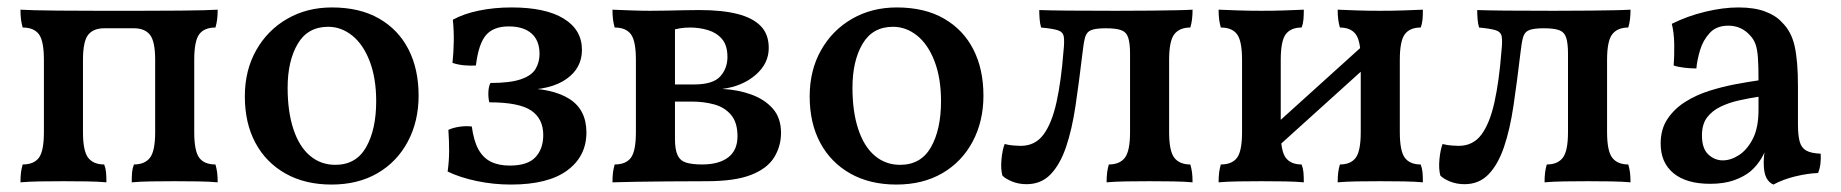

<svg xmlns="http://www.w3.org/2000/svg" viewBox="-20 -487 4949 516"><path d="M35 3Q35 -13 36.5 -24Q38 -35 41 -45Q71 -45 84.5 -63Q98 -81 98 -132V-326Q98 -377 84.5 -395Q71 -413 41 -413Q38 -423 36.5 -434.5Q35 -446 35 -461Q50 -460 72.5 -459.5Q95 -459 135 -458.5Q175 -458 243 -458H356Q425 -458 465 -458.5Q505 -459 527.5 -459.5Q550 -460 565 -461Q565 -446 563.5 -434.5Q562 -423 559 -413Q529 -413 515.5 -395Q502 -377 502 -326V-132Q502 -81 515.5 -63Q529 -45 559 -45Q562 -35 563.5 -24Q565 -13 565 3Q543 1 512.5 0.5Q482 0 449 0Q416 0 386 0.5Q356 1 334 3Q334 -13 335 -24Q336 -35 340 -45Q369 -45 383 -63Q397 -81 397 -132V-326Q397 -376 383 -393.5Q369 -411 340 -411H260Q231 -411 217 -393.5Q203 -376 203 -326V-132Q203 -81 217 -63Q231 -45 260 -45Q264 -35 265 -24Q266 -13 266 3Q244 1 213.5 0.5Q183 0 151 0Q118 0 88 0.5Q58 1 35 3Z M871 9Q800 9 747.5 -20.5Q695 -50 666.5 -103Q638 -156 638 -228Q638 -298 668.5 -352Q699 -406 752 -436.5Q805 -467 872 -467Q947 -467 999 -437Q1051 -407 1078 -354Q1105 -301 1105 -230Q1105 -161 1076 -106.5Q1047 -52 994.5 -21.5Q942 9 871 9ZM881 -44Q937 -44 964 -91.5Q991 -139 991 -215Q991 -277 973.5 -322.5Q956 -368 926.5 -391.5Q897 -415 862 -415Q807 -415 780 -369Q753 -323 753 -251Q753 -187 768.5 -140Q784 -93 813 -68.5Q842 -44 881 -44Z M1353 9Q1306 9 1261 -0.5Q1216 -10 1183 -26Q1187 -54 1187 -82Q1187 -110 1185 -138Q1198 -144 1215.5 -146.5Q1233 -149 1248 -147Q1253 -109 1265.5 -86Q1278 -63 1299 -52.5Q1320 -42 1350 -42Q1398 -42 1419 -64.5Q1440 -87 1440 -124Q1440 -168 1407.5 -190Q1375 -212 1295 -212Q1292 -224 1292.5 -239Q1293 -254 1298 -264Q1351 -264 1380 -274Q1409 -284 1419.5 -302Q1430 -320 1430 -342Q1430 -378 1408.5 -397Q1387 -416 1347 -416Q1306 -416 1286 -392.5Q1266 -369 1259 -311Q1244 -310 1227.5 -311.5Q1211 -313 1196 -318Q1199 -345 1199.5 -375Q1200 -405 1197 -434Q1226 -450 1267 -458.5Q1308 -467 1355 -467Q1446 -467 1495 -437Q1544 -407 1544 -353Q1544 -304 1502 -274.5Q1460 -245 1381 -245V-250Q1465 -250 1510.5 -221Q1556 -192 1556 -131Q1556 -67 1504.5 -29Q1453 9 1353 9Z M1626 3Q1626 -13 1627.5 -24Q1629 -35 1632 -45Q1662 -45 1675.5 -63Q1689 -81 1689 -132V-326Q1689 -377 1675.5 -395Q1662 -413 1632 -413Q1629 -423 1627.5 -434.5Q1626 -446 1626 -461Q1649 -460 1677 -459Q1705 -458 1727 -458Q1747 -458 1771 -458.5Q1795 -459 1818.5 -459.5Q1842 -460 1859 -460Q1921 -460 1962 -449.5Q2003 -439 2024.5 -417Q2046 -395 2046 -358Q2046 -316 2010.5 -285.5Q1975 -255 1921 -248Q1963 -246 1999 -233Q2035 -220 2057 -195Q2079 -170 2079 -130Q2079 -94 2060.5 -64Q2042 -34 1998.5 -17Q1955 0 1879 0Q1823 0 1775.5 0.5Q1728 1 1690.5 1.5Q1653 2 1626 3ZM1867 -45Q1912 -45 1937 -64Q1962 -83 1962 -121Q1962 -158 1944.5 -178.5Q1927 -199 1899 -206.5Q1871 -214 1839 -214H1778V-260H1845Q1896 -260 1915.5 -281.5Q1935 -303 1935 -334Q1935 -365 1920.5 -382Q1906 -399 1883 -406Q1860 -413 1835 -413Q1819 -413 1808 -411Q1797 -409 1781 -405L1794 -434V-113Q1794 -85 1801 -70Q1808 -55 1824 -50Q1840 -45 1867 -45Z M2389 9Q2318 9 2265.5 -20.5Q2213 -50 2184.5 -103Q2156 -156 2156 -228Q2156 -298 2186.5 -352Q2217 -406 2270 -436.5Q2323 -467 2390 -467Q2465 -467 2517 -437Q2569 -407 2596 -354Q2623 -301 2623 -230Q2623 -161 2594 -106.5Q2565 -52 2512.5 -21.5Q2460 9 2389 9ZM2399 -44Q2455 -44 2482 -91.5Q2509 -139 2509 -215Q2509 -277 2491.5 -322.5Q2474 -368 2444.5 -391.5Q2415 -415 2380 -415Q2325 -415 2298 -369Q2271 -323 2271 -251Q2271 -187 2286.5 -140Q2302 -93 2331 -68.5Q2360 -44 2399 -44Z M2739 8Q2718 8 2700.5 1Q2683 -6 2674 -15Q2669 -33 2671.5 -59Q2674 -85 2680 -100Q2691 -97 2703.5 -96Q2716 -95 2723 -95Q2762 -95 2784.5 -125.5Q2807 -156 2819.5 -213Q2832 -270 2838 -348Q2841 -375 2839 -388Q2837 -401 2823.5 -405.5Q2810 -410 2778 -413Q2775 -423 2774 -435.5Q2773 -448 2773 -460Q2800 -459 2849 -458.5Q2898 -458 2979 -458Q3038 -458 3077 -458.5Q3116 -459 3142 -459.5Q3168 -460 3185 -461Q3185 -446 3183.5 -434.5Q3182 -423 3179 -413Q3150 -413 3136 -395Q3122 -377 3122 -326V-132Q3122 -81 3136 -63Q3150 -45 3179 -45Q3182 -35 3183.5 -24Q3185 -13 3185 3Q3163 1 3132.5 0.5Q3102 0 3070 0Q3037 0 3006.5 0.5Q2976 1 2954 3Q2954 -13 2955.5 -24Q2957 -35 2960 -45Q2989 -45 3003 -63Q3017 -81 3017 -132V-343Q3017 -371 3012 -386Q3007 -401 2993 -406Q2979 -411 2952 -411Q2925 -411 2912.5 -406Q2900 -401 2896 -386Q2892 -371 2889 -343Q2880 -267 2870.5 -203Q2861 -139 2845 -92Q2829 -45 2803.5 -18.5Q2778 8 2739 8Z M3575 3Q3575 -13 3576.5 -24Q3578 -35 3581 -45Q3610 -45 3623.5 -63Q3637 -81 3637 -132V-326Q3637 -377 3623.5 -395Q3610 -413 3581 -413Q3578 -423 3576.5 -434.5Q3575 -446 3575 -461Q3597 -460 3626.5 -459Q3656 -458 3689 -458Q3722 -458 3752 -459Q3782 -460 3804 -461Q3804 -446 3803 -434.5Q3802 -423 3798 -413Q3769 -413 3755.5 -395Q3742 -377 3742 -326V-132Q3742 -81 3755.5 -63Q3769 -45 3798 -45Q3802 -35 3803 -24Q3804 -13 3804 3Q3782 1 3752 0.5Q3722 0 3689 0Q3656 0 3626.5 0.5Q3597 1 3575 3ZM3255 3Q3255 -13 3256.5 -24Q3258 -35 3261 -45Q3291 -45 3304.5 -63Q3318 -81 3318 -132V-326Q3318 -377 3304.5 -395Q3291 -413 3261 -413Q3258 -423 3256.5 -434.5Q3255 -446 3255 -461Q3278 -460 3308 -459Q3338 -458 3371 -458Q3403 -458 3432.5 -459Q3462 -460 3484 -461Q3484 -446 3483 -434.5Q3482 -423 3478 -413Q3449 -413 3435.5 -395Q3422 -377 3422 -326V-132Q3422 -81 3435.5 -63Q3449 -45 3478 -45Q3482 -35 3483 -24Q3484 -13 3484 3Q3462 1 3432.5 0.5Q3403 0 3371 0Q3338 0 3308 0.5Q3278 1 3255 3ZM3401 -81V-146L3660 -380V-315Z M3916 8Q3895 8 3877.5 1Q3860 -6 3851 -15Q3846 -33 3848.5 -59Q3851 -85 3857 -100Q3868 -97 3880.5 -96Q3893 -95 3900 -95Q3939 -95 3961.5 -125.5Q3984 -156 3996.5 -213Q4009 -270 4015 -348Q4018 -375 4016 -388Q4014 -401 4000.5 -405.5Q3987 -410 3955 -413Q3952 -423 3951 -435.5Q3950 -448 3950 -460Q3977 -459 4026 -458.5Q4075 -458 4156 -458Q4215 -458 4254 -458.5Q4293 -459 4319 -459.5Q4345 -460 4362 -461Q4362 -446 4360.5 -434.5Q4359 -423 4356 -413Q4327 -413 4313 -395Q4299 -377 4299 -326V-132Q4299 -81 4313 -63Q4327 -45 4356 -45Q4359 -35 4360.5 -24Q4362 -13 4362 3Q4340 1 4309.5 0.5Q4279 0 4247 0Q4214 0 4183.5 0.5Q4153 1 4131 3Q4131 -13 4132.5 -24Q4134 -35 4137 -45Q4166 -45 4180 -63Q4194 -81 4194 -132V-343Q4194 -371 4189 -386Q4184 -401 4170 -406Q4156 -411 4129 -411Q4102 -411 4089.5 -406Q4077 -401 4073 -386Q4069 -371 4066 -343Q4057 -267 4047.5 -203Q4038 -139 4022 -92Q4006 -45 3980.5 -18.5Q3955 8 3916 8Z M4746 9Q4734 4 4727 -9.5Q4720 -23 4720 -50Q4720 -60 4721.5 -73.5Q4723 -87 4726 -99H4729Q4725 -80 4713.5 -61Q4702 -42 4685 -27Q4667 -12 4640 -2.5Q4613 7 4576 7Q4512 7 4477.5 -21.5Q4443 -50 4443 -101Q4443 -140 4461.5 -167.5Q4480 -195 4509.5 -213.5Q4539 -232 4574 -243Q4609 -254 4643.5 -260.5Q4678 -267 4706 -271Q4706 -309 4704.5 -331Q4703 -353 4698.5 -366.5Q4694 -380 4685 -390Q4673 -404 4658 -411Q4643 -418 4625 -418Q4593 -418 4575 -398.5Q4557 -379 4549 -352.5Q4541 -326 4539 -303Q4525 -303 4507 -305Q4489 -307 4478 -311Q4480 -337 4479.5 -368Q4479 -399 4473 -423Q4515 -444 4563 -455.5Q4611 -467 4652 -467Q4695 -467 4724 -456Q4753 -445 4769 -427Q4794 -403 4803 -363.5Q4812 -324 4812 -256V-153Q4812 -124 4816.5 -107Q4821 -90 4834 -82.5Q4847 -75 4873 -74Q4874 -62 4872.5 -48Q4871 -34 4866 -22Q4838 -21 4805 -13Q4772 -5 4746 9ZM4610 -56Q4632 -56 4654 -70.5Q4676 -85 4691 -114.5Q4706 -144 4706 -192V-227Q4680 -223 4653 -217Q4626 -211 4603.5 -200Q4581 -189 4567.5 -171Q4554 -153 4554 -123Q4554 -88 4571 -72Q4588 -56 4610 -56Z"/></svg>

Font: Vollkorn Medium
Style: Regular
Weight: 500
Designer: Friedrich Althausen
Foundry: Friedrich Althausen
Version: Version 5.000